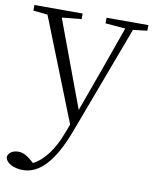

<svg xmlns="http://www.w3.org/2000/svg" viewBox="-99 -573 725 909"><g transform="rotate(10 264.0 -118.5)"><path d="M339 -481 435 -473 362 -268 285 -55 130 -472 224 -481V-508H-8V-481L61 -474L257 20L241 62C211 143 167 204 115 230L105 221C83 201 61 189 39 189C14 189 -8 200 -12 223C-8 254 32 271 73 271C152 271 219 203 277 48L472 -473L540 -481V-508H339Z"/></g></svg>

Font: Noto Serif CJK SC ExtraLight
Style: Regular
Weight: 200
Designer: Ryoko NISHIZUKA 西塚涼子 (kana & ideographs); Frank Grießhammer (Latin, Greek & Cyrillic); Wenlong ZHANG 张文龙 (bopomofo); San
Foundry: Adobe
Version: Version 2.001;hotconv 1.1.0;makeotfexe 2.6.0